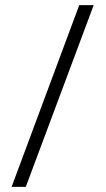

<svg xmlns="http://www.w3.org/2000/svg" viewBox="-20 -724 409 744"><path d="M287 -704H343L80 0H25Z"/></svg>

Font: Taviraj Medium
Style: Regular
Weight: 500
Designer: Katatrad Team
Foundry: CadsonDemak
Version: Version 1.030